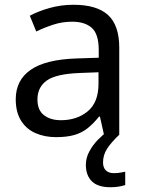

<svg xmlns="http://www.w3.org/2000/svg" viewBox="-20 -565 601 805"><path d="M288 -545Q386 -545 433 -502Q480 -459 480 -365V0H416L399 -76H395Q372 -47 347.5 -27.5Q323 -8 291.5 1Q260 10 215 10Q167 10 128.5 -7Q90 -24 68 -59.5Q46 -95 46 -149Q46 -229 109 -272.5Q172 -316 303 -320L394 -323V-355Q394 -422 365 -448Q336 -474 283 -474Q241 -474 203 -461.5Q165 -449 132 -433L105 -499Q140 -518 188 -531.5Q236 -545 288 -545ZM314 -259Q214 -255 175.5 -227Q137 -199 137 -148Q137 -103 164.5 -82Q192 -61 235 -61Q303 -61 348 -98.5Q393 -136 393 -214V-262ZM412 116Q412 138 424 149.5Q436 161 457 161Q474 161 485.5 158.5Q497 156 505 155V211Q491 215 477 217.5Q463 220 443 220Q390 220 365 195Q340 170 340 126Q340 97 354.5 70Q369 43 390.5 21Q412 -1 432 -15L480 0Q446 32 429 58.5Q412 85 412 116Z"/></svg>

Font: Noto Sans Khmer
Style: Regular
Weight: 400
Designer: Danh Hong and the Monotype Design Team
Foundry: Monotype Imaging Inc.
Version: Version 2.003